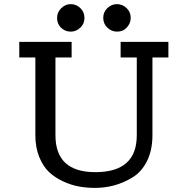

<svg xmlns="http://www.w3.org/2000/svg" viewBox="-20 -897 908 928"><path d="M73.2 -619.1V-694.8H326.2V-619.1H248V-243.2Q248 -64.9 440.9 -64.9Q641.1 -64.9 641.1 -243.2V-619.1H563V-694.8H793.9V-619.1H716.8V-244.1Q716.8 -170.9 690.4 -118.4Q664.1 -65.9 620.6 -39.6Q577.1 -13.2 532 -1Q486.8 11.2 439 11.2Q399.9 11.2 362.5 4.6Q325.2 -2 285.6 -20Q246.1 -38.1 217 -65.4Q188 -92.8 169.4 -138.9Q150.9 -185.1 150.9 -243.2V-619.1ZM255.9 -810.1Q255.9 -837.9 275.9 -857.4Q295.9 -877 321.8 -877Q348.6 -877 368.4 -857.9Q388.2 -838.9 388.2 -810.1Q388.2 -782.2 368.2 -763.2Q348.1 -744.1 321.8 -744.1Q294.9 -744.1 275.4 -762.7Q255.9 -781.2 255.9 -810.1ZM479 -811Q479 -838.9 499 -857.9Q519 -877 544.9 -877Q571.8 -877 591.8 -857.9Q611.8 -838.9 611.8 -811Q611.8 -785.2 593.5 -764.6Q575.2 -744.1 545.9 -744.1Q519 -744.1 499 -763.2Q479 -782.2 479 -811Z"/></svg>

Font: CMU Concrete
Style: Bold
Weight: 700
Version: Version 0.7.0